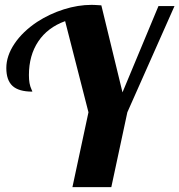

<svg xmlns="http://www.w3.org/2000/svg" viewBox="-20 -770 738 790"><path d="M698 -745 504 -308 438 0H278L344 -308L248 -683Q176 -657 137.5 -599.5Q99 -542 99 -461Q99 -442 101.5 -428Q104 -414 110 -401Q112 -397 112.5 -395.5Q113 -394 113 -393Q57 -393 31.5 -416.5Q6 -440 6 -490Q6 -540 39.5 -590Q73 -640 133 -680Q184 -713 242.5 -731.5Q301 -750 357 -750Q364 -750 372.5 -749.5Q381 -749 397 -748L484 -390L632 -745Z"/></svg>

Font: Galada
Style: Regular
Weight: 400
Designer: Latin by Pablo Impallari, Bengali by Jeremie Hornus, Yoann Minet, and Juan Bruce
Foundry: black foundry
Version: Version 1.261;PS 1.261;hotconv 1.0.86;makeotf.lib2.5.63406